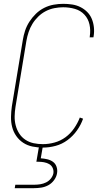

<svg xmlns="http://www.w3.org/2000/svg" viewBox="-20 -763 540 1003"><path d="M204 8Q176 8 149.5 2.5Q123 -3 101.5 -17Q80 -31 65 -52.5Q50 -74 43.5 -99.5Q37 -125 37.5 -152.5Q38 -180 42 -208L99 -553Q103 -578 111 -602.5Q119 -627 133.5 -649.5Q148 -672 167.5 -691Q187 -710 211 -722Q235 -734 260.5 -738.5Q286 -743 310 -743Q334 -743 357 -739.5Q380 -736 400 -726Q420 -716 435.5 -700.5Q451 -685 459.5 -664.5Q468 -644 470.5 -620.5Q473 -597 469 -573Q469 -572 468.5 -571Q468 -570 468 -568H448Q449 -569 449 -570.5Q449 -572 449 -573Q454 -605 447.5 -635Q441 -665 421 -686.5Q401 -708 371.5 -716.5Q342 -725 310 -725Q288 -725 264.5 -720.5Q241 -716 219.5 -705Q198 -694 180 -676.5Q162 -659 149.5 -638.5Q137 -618 129.5 -595.5Q122 -573 118 -550L61 -205Q57 -180 56.5 -155.5Q56 -131 62 -108Q68 -85 80.5 -65.5Q93 -46 112.5 -33Q132 -20 155.5 -15Q179 -10 204 -10Q234 -10 265 -18.5Q296 -27 322 -46Q348 -65 367 -92.5Q386 -120 397 -149L414 -143Q403 -111 382 -81.5Q361 -52 332.5 -31Q304 -10 270.5 -1Q237 8 204 8ZM57 220 60 202H160Q175 202 190.5 199.5Q206 197 220.5 190Q235 183 245.5 170Q256 157 259 142Q261 127 255 114Q249 101 236.5 94Q224 87 209.5 84.5Q195 82 180 82H170L184 0H204L193 64Q210 65 227 69Q244 73 257 82.5Q270 92 275.5 108.5Q281 125 278 142Q275 161 262.5 178Q250 195 232.5 204.5Q215 214 195.5 217Q176 220 157 220Z"/></svg>

Font: Iosevka SS04 Thin
Style: Italic
Weight: 100
Italic angle: -9°
Monospace: yes
Designer: Belleve Invis
Foundry: Belleve Invis
Version: Version 19.0.0; ttfautohint (v1.8.4)